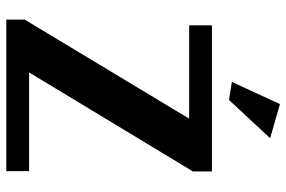

<svg xmlns="http://www.w3.org/2000/svg" viewBox="-169 -736 905 607"><g transform="rotate(90 283.5 -432.5)"><path d="M309 -865 417 -834 296 -704 239 -713ZM522 -650V-590L209 -72H521V0H42V-58L355 -578H60V-650Z"/></g></svg>

Font: ArsenalBold
Style: Bold
Weight: 700
Designer: Andrij Shevchenko
Foundry: Stairsfor.com
Version: Version 1.000